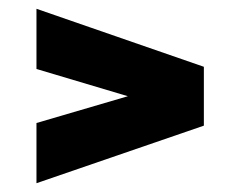

<svg xmlns="http://www.w3.org/2000/svg" viewBox="-20 -472 548 437"><path d="M63 -55V-192L271 -253L63 -315V-452L444 -320V-186Z"/></svg>

Font: Saira SemiCondensed Black
Style: Regular
Weight: 900
Width: 4
Designer: Hector Gatti with collaboration of the Omnibus-Type team
Foundry: Omnibus-Type
Version: Version 1.101